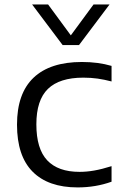

<svg xmlns="http://www.w3.org/2000/svg" viewBox="-20 -828 546 858"><path d="M56 -271Q56 -410.5 130 -480.8Q204 -551 346 -551Q419 -551 478.5 -533.5V-464Q446 -472.5 416 -476.8Q386 -481 352.5 -481Q246 -481 194.2 -430.8Q142.5 -380.5 142.5 -272.5Q142.5 -163 191 -111.5Q239.5 -60 335.5 -60Q367.5 -60 401.5 -66Q435.5 -72 478.5 -85.5V-16Q407.5 9.5 327 9.5Q195.5 9.5 125.8 -60.8Q56 -131 56 -271ZM398 -808H469.5L333 -626.5H260L123.5 -808H195L296.5 -670Z"/></svg>

Font: Encode Sans Expanded
Style: Regular
Weight: 400
Width: 7
Designer: Multiple Designers
Foundry: Impallari Type
Version: Version 2.000